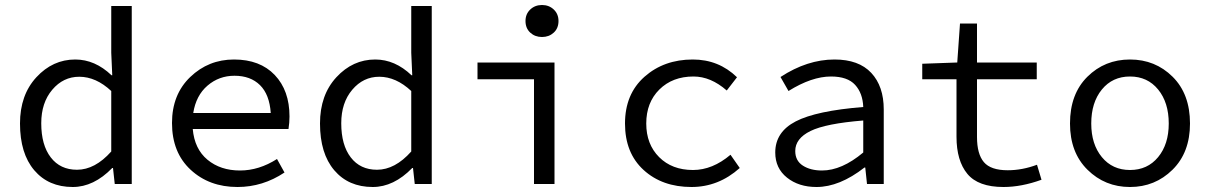

<svg xmlns="http://www.w3.org/2000/svg" viewBox="-20 -736 4840 768"><path d="M271 12Q174 12 117 -55Q60 -122 60 -242Q60 -356 125.5 -427Q191 -498 281 -498Q360 -498 426 -435H429L425 -525V-712H507V0H439L432 -64H429Q355 12 271 12ZM288 -57Q360 -57 425 -130V-372Q364 -429 297 -429Q233 -429 189 -377Q145 -325 145 -243Q145 -156 183 -106.5Q221 -57 288 -57Z M930 12Q817 12 742.5 -57Q668 -126 668 -244Q668 -358 741 -428Q814 -498 916 -498Q1020 -498 1079 -436Q1138 -374 1138 -270Q1138 -246 1134 -220H751Q758 -140 810 -97Q862 -54 940 -54Q1016 -54 1088 -100L1118 -46Q1031 12 930 12ZM918 -433Q856 -433 810 -393.5Q764 -354 753 -284H1063Q1058 -358 1020 -395.5Q982 -433 918 -433Z M1471 12Q1374 12 1317 -55Q1260 -122 1260 -242Q1260 -356 1325.5 -427Q1391 -498 1481 -498Q1560 -498 1626 -435H1629L1625 -525V-712H1707V0H1639L1632 -64H1629Q1555 12 1471 12ZM1488 -57Q1560 -57 1625 -130V-372Q1564 -429 1497 -429Q1433 -429 1389 -377Q1345 -325 1345 -243Q1345 -156 1383 -106.5Q1421 -57 1488 -57Z M2116 0V-419H1890V-486H2198V0ZM2082 -652Q2082 -680 2101 -698Q2120 -716 2148 -716Q2176 -716 2195 -698Q2214 -680 2214 -652Q2214 -623 2195 -605.5Q2176 -588 2148 -588Q2120 -588 2101 -605.5Q2082 -623 2082 -652Z M2746 12Q2629 12 2554.5 -56Q2480 -124 2480 -242Q2480 -360 2558 -429Q2636 -498 2751 -498Q2855 -498 2928 -427L2887 -374Q2823 -430 2754 -430Q2670 -430 2617.5 -378Q2565 -326 2565 -242Q2565 -159 2616.5 -107.5Q2668 -56 2752 -56Q2830 -56 2902 -117L2939 -64Q2854 12 2746 12Z M3246 12Q3175 12 3128 -25.5Q3081 -63 3081 -126Q3081 -208 3163 -250.5Q3245 -293 3433 -308Q3431 -363 3400.5 -396.5Q3370 -430 3304 -430Q3227 -430 3134 -372L3102 -428Q3209 -498 3318 -498Q3415 -498 3465 -444.5Q3515 -391 3515 -298V0H3448L3441 -66H3438Q3338 12 3246 12ZM3268 -54Q3347 -54 3433 -126V-254Q3283 -242 3222 -212Q3161 -182 3161 -132Q3161 -93 3191.5 -73.5Q3222 -54 3268 -54Z M3994 12Q3893 12 3849.5 -40.5Q3806 -93 3806 -189V-419H3669V-481L3809 -486L3820 -642H3888V-486H4127V-419H3888V-188Q3888 -120 3915.5 -87.5Q3943 -55 4011 -55Q4069 -55 4128 -77L4146 -17Q4066 12 3994 12Z M4260 -242Q4260 -360 4329.5 -429Q4399 -498 4500 -498Q4601 -498 4670.5 -429Q4740 -360 4740 -242Q4740 -126 4670 -57Q4600 12 4500 12Q4400 12 4330 -57Q4260 -126 4260 -242ZM4655 -242Q4655 -326 4612.5 -378Q4570 -430 4500 -430Q4430 -430 4387.5 -378Q4345 -326 4345 -242Q4345 -159 4387.5 -107.5Q4430 -56 4500 -56Q4570 -56 4612.5 -107.5Q4655 -159 4655 -242Z"/></svg>

Font: TypoPRO Source Code Pro
Style: Regular
Weight: 400
Monospace: yes
Designer: Paul D. Hunt, Teo Tuominen
Foundry: Adobe Systems Incorporated
Version: Version 2.010;PS 1.0;hotconv 1.0.84;makeotf.lib2.5.63406